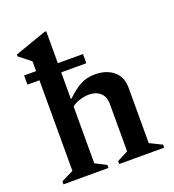

<svg xmlns="http://www.w3.org/2000/svg" viewBox="-136 -856 874 962"><g transform="rotate(-20 301.5 -375.0)"><path d="M219 -46 278 -16V0H38V-16L103 -48V-531H39V-580H103V-632L41 -681V-691L209 -750H219V-580H353V-531H219V-390H223Q260 -426 294.5 -445Q329 -464 373 -464Q433 -464 471.5 -433Q510 -402 510 -343V-48L575 -16V0H335V-16L394 -46V-300Q394 -338 371 -358.5Q348 -379 311 -379Q288 -379 262 -371Q236 -363 219 -349Z"/></g></svg>

Font: Spectral SemiBold
Style: Regular
Weight: 600
Designer: Jean-Baptiste Levee
Foundry: Production Type
Version: Version 2.001